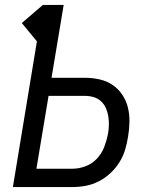

<svg xmlns="http://www.w3.org/2000/svg" viewBox="-20 -755 640 775"><path d="M32 0 129 -588 68 -662 153 -735H237L188 -441H323Q353 -441 382 -434.5Q411 -428 434 -412.5Q457 -397 473 -373.5Q489 -350 496 -322Q503 -294 502.5 -263.5Q502 -233 497 -204Q493 -177 485 -150.5Q477 -124 462 -100Q447 -76 425.5 -56Q404 -36 378.5 -23Q353 -10 326 -5Q299 0 273 0ZM127 -74H273Q299 -74 325.5 -84Q352 -94 371.5 -115Q391 -136 401 -162.5Q411 -189 416 -215Q419 -233 419.5 -251Q420 -269 417 -286.5Q414 -304 407 -319.5Q400 -335 387.5 -346.5Q375 -358 358 -363Q341 -368 323 -368H176Z"/></svg>

Font: Iosevka Curly Extended Oblique
Style: Regular
Weight: 400
Width: 7
Italic angle: -9°
Monospace: yes
Designer: Belleve Invis
Foundry: Belleve Invis
Version: Version 11.1.0; ttfautohint (v1.8.3)